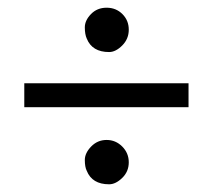

<svg xmlns="http://www.w3.org/2000/svg" viewBox="-20 -553 552 498"><path d="M43 -337H469V-275H43ZM263 -75Q219 -75 205 -110Q200 -120 200 -138Q200 -156 216.5 -173Q233 -190 256.5 -190Q280 -190 297 -173Q314 -156 314 -132Q314 -108 297 -91.5Q280 -75 263 -75ZM263 -418Q219 -418 205 -453Q200 -464 200 -482Q200 -500 216 -516.5Q232 -533 256.5 -533Q281 -533 297.5 -516.5Q314 -500 314 -476Q314 -452 297 -435Q280 -418 263 -418Z"/></svg>

Font: Cardo
Style: Regular
Weight: 400
Designer: David J. Perry
Foundry: David J. Perry
Version: Version 1.0451